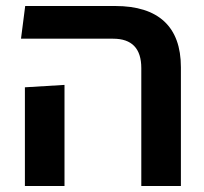

<svg xmlns="http://www.w3.org/2000/svg" viewBox="-20 -620 679 640"><path d="M451 0H583V-396C583 -531 508 -600 364 -600H64L50 -491H357C419 -491 451 -459 451 -393ZM63 0H195V-337L63 -329Z"/></svg>

Font: Noto Sans Hebrew ExtraCondensed SemiBold
Style: Regular
Weight: 600
Width: 2
Designer: Ben Nathan
Foundry: Google LLC
Version: Version 3.001